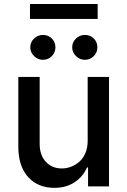

<svg xmlns="http://www.w3.org/2000/svg" viewBox="-20 -929 634 957"><path d="M466.8 -909.2V-834.5H129.4V-909.2ZM193.8 -630.9Q168.9 -630.9 149.9 -649.4Q130.9 -668 130.9 -692.9Q130.9 -718.8 149.7 -736.8Q168.5 -754.9 193.8 -754.9Q220.7 -754.9 238.5 -737.1Q256.3 -719.2 256.3 -692.9Q256.3 -667.5 238.3 -649.2Q220.2 -630.9 193.8 -630.9ZM402.8 -630.9Q377.9 -630.9 358.9 -649.4Q339.8 -668 339.8 -692.9Q339.8 -718.8 358.6 -736.8Q377.4 -754.9 402.8 -754.9Q429.7 -754.9 447.5 -737.1Q465.3 -719.2 465.3 -692.9Q465.3 -667.5 447.3 -649.2Q429.2 -630.9 402.8 -630.9ZM417 -226.1V-545.4H523.4V0H418.9V-94.2H413.6Q393.6 -48.3 351.6 -20.5Q309.6 7.3 250.5 7.3Q169.4 7.3 120.4 -46.4Q71.3 -100.1 71.3 -198.7V-545.4H177.7V-211.4Q177.7 -156.2 208.3 -122.8Q238.8 -89.4 288.6 -89.4Q311.5 -89.4 334 -97.9Q356.4 -106.4 375.2 -122.6Q394 -138.7 405.5 -165.8Q417 -192.9 417 -226.1Z"/></svg>

Font: Interop Med
Style: Regular
Weight: 500
Designer: Rasmus Andersson, Google, Jang Haemin
Foundry: jhaemin
Version: Version 1.007